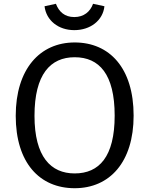

<svg xmlns="http://www.w3.org/2000/svg" viewBox="-20 -980 787 1013"><path d="M372 -821C457 -821 523 -872 531 -947L471 -960C456 -918 422 -890 372 -890C321 -890 291 -918 275 -960L215 -947C224 -872 288 -821 372 -821ZM374 -756C190 -756 63 -615 63 -369C63 -121 189 13 374 13C559 13 685 -125 685 -370C685 -621 558 -756 374 -756ZM374 -678C504 -678 585 -588 585 -370C585 -153 503 -65 374 -65C248 -65 162 -153 162 -369C162 -588 246 -678 374 -678Z"/></svg>

Font: Glow Sans SC Normal Book
Style: Regular
Weight: 500
Designer: Ryoko NISHIZUKA (kana, bopomofo & ideographs); Paul D. Hunt (Latin, Greek & Cyrillic); Sandoll Communications, Soo-young
Version: Version 0.93